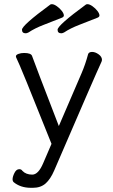

<svg xmlns="http://www.w3.org/2000/svg" viewBox="-20 -733 540 917"><path d="M273 -574Q278 -574 286 -578Q316 -598 359 -614.5Q402 -631 447 -649Q455 -653 455 -659Q455 -668 445.5 -680.5Q436 -693 422 -703Q408 -713 398 -713Q392 -713 390 -711Q255 -612 255 -591Q255 -574 273 -574ZM103 -574Q108 -574 116 -578Q146 -598 189 -614.5Q232 -631 277 -649Q285 -653 285 -659Q285 -668 275.5 -680.5Q266 -693 252 -703Q238 -713 228 -713Q222 -713 220 -711Q85 -612 85 -591Q85 -574 103 -574ZM137 164Q174 164 197.5 143.5Q221 123 239 81Q438 -381 463 -434Q467 -442 467 -447Q467 -462 451 -473.5Q435 -485 420 -485Q405 -485 401 -475Q388 -426 369 -382L261 -131Q144 -434 133 -466Q128 -480 95 -480Q80 -480 68 -475.5Q56 -471 56 -464L57 -459Q75 -425 226 -46L186 47Q163 101 134 101Q104 101 87 83Q82 75 72 75Q58 75 49 93Q40 111 40 124Q40 130 44 136Q77 164 128 164Z"/></svg>

Font: LXGW WenKai Mono TC
Style: Regular
Weight: 400
Designer: LXGW / Fontworks Inc.
Foundry: LXGW / Fontworks Inc.
Version: Version 1.330